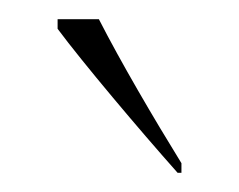

<svg xmlns="http://www.w3.org/2000/svg" viewBox="-20 -786 249 200"><path d="M165 -606H169V-616C140 -663 106 -721 83 -766H40V-756C66 -721 125 -651 165 -606Z"/></svg>

Font: Noto Serif Display SemiCondensed ExtraLight
Style: Regular
Weight: 200
Width: 4
Designer: Monotype Design Team
Foundry: Monotype Imaging Inc.
Version: Version 2.009